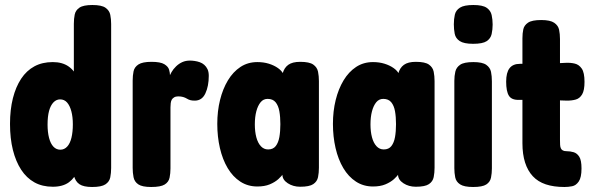

<svg xmlns="http://www.w3.org/2000/svg" viewBox="-20 -738 2371 767"><path d="M191 8Q149 8 117.5 -9.5Q86 -27 64.5 -60Q43 -93 31.5 -139Q20 -185 20 -243Q20 -300 31.5 -345.5Q43 -391 64.5 -423.5Q86 -456 117.5 -473Q149 -490 191 -490Q229 -490 254 -472.5Q279 -455 292 -422Q305 -389 309.5 -343Q314 -297 314 -241Q314 -185 309.5 -139.5Q305 -94 292.5 -61Q280 -28 255.5 -10Q231 8 191 8ZM221 -140Q237 -140 248.5 -152.5Q260 -165 265.5 -188Q271 -211 271 -241Q271 -271 265 -293.5Q259 -316 248 -328.5Q237 -341 220 -341Q205 -341 193.5 -329Q182 -317 176 -295Q170 -273 170 -240Q170 -210 176 -187Q182 -164 193.5 -152Q205 -140 221 -140ZM348 9Q314 9 297.5 -2Q281 -13 275 -37V-643Q275 -663 278.5 -680Q282 -697 297.5 -707.5Q313 -718 349 -718Q386 -718 401.5 -707Q417 -696 420.5 -679Q424 -662 424 -642V-67Q424 -47 420.5 -29.5Q417 -12 401 -1.5Q385 9 348 9Z M584 9Q548 9 532.5 -1.5Q517 -12 513.5 -30Q510 -48 510 -67V-416Q510 -436 513.5 -453Q517 -470 533 -480.5Q549 -491 585 -491Q621 -491 636.5 -481.5Q652 -472 655.5 -459.5Q659 -447 659 -438L653 -424Q658 -437 665 -449.5Q672 -462 683.5 -473Q695 -484 708.5 -490Q722 -496 739 -496Q747 -496 757.5 -494.5Q768 -493 778 -489.5Q788 -486 796 -479Q804 -472 809 -461.5Q814 -451 814 -435Q814 -394 800.5 -365Q787 -336 758 -336Q747 -336 740 -338Q733 -340 726.5 -344Q720 -348 711.5 -350.5Q703 -353 692 -353Q682 -353 675.5 -349Q669 -345 666 -339.5Q663 -334 662 -325.5Q661 -317 661 -309V-65Q661 -46 657.5 -28.5Q654 -11 638 -1Q622 9 584 9Z M1179 8Q1151 8 1129.5 -6Q1108 -20 1108 -41L1112 -46Q1106 -35 1092 -22.5Q1078 -10 1057.5 -1.5Q1037 7 1008 7Q970 7 940 -12.5Q910 -32 889.5 -66.5Q869 -101 858.5 -146.5Q848 -192 848 -243Q848 -294 859 -338.5Q870 -383 890.5 -417Q911 -451 940.5 -470.5Q970 -490 1008 -490Q1033 -490 1054 -483.5Q1075 -477 1090.5 -466Q1106 -455 1112 -442L1109 -444Q1115 -467 1131.5 -479Q1148 -491 1179 -491Q1216 -491 1231.5 -480Q1247 -469 1250.5 -451.5Q1254 -434 1254 -414V-68Q1254 -48 1250.5 -30.5Q1247 -13 1231.5 -2.5Q1216 8 1179 8ZM1051 -141Q1071 -141 1081.5 -154.5Q1092 -168 1096 -190.5Q1100 -213 1100 -242Q1100 -271 1096 -293.5Q1092 -316 1081 -329.5Q1070 -343 1049 -343Q1032 -343 1021 -329.5Q1010 -316 1004 -293.5Q998 -271 998 -241Q998 -212 1004 -189.5Q1010 -167 1022 -154Q1034 -141 1051 -141Z M1641 8Q1613 8 1591.5 -6Q1570 -20 1570 -41L1574 -46Q1568 -35 1554 -22.5Q1540 -10 1519.5 -1.5Q1499 7 1470 7Q1432 7 1402 -12.5Q1372 -32 1351.5 -66.5Q1331 -101 1320.5 -146.5Q1310 -192 1310 -243Q1310 -294 1321 -338.5Q1332 -383 1352.5 -417Q1373 -451 1402.5 -470.5Q1432 -490 1470 -490Q1495 -490 1516 -483.5Q1537 -477 1552.5 -466Q1568 -455 1574 -442L1571 -444Q1577 -467 1593.5 -479Q1610 -491 1641 -491Q1678 -491 1693.5 -480Q1709 -469 1712.5 -451.5Q1716 -434 1716 -414V-68Q1716 -48 1712.5 -30.5Q1709 -13 1693.5 -2.5Q1678 8 1641 8ZM1513 -141Q1533 -141 1543.5 -154.5Q1554 -168 1558 -190.5Q1562 -213 1562 -242Q1562 -271 1558 -293.5Q1554 -316 1543 -329.5Q1532 -343 1511 -343Q1494 -343 1483 -329.5Q1472 -316 1466 -293.5Q1460 -271 1460 -241Q1460 -212 1466 -189.5Q1472 -167 1484 -154Q1496 -141 1513 -141Z M1870 9Q1834 9 1818 -1.5Q1802 -12 1798.5 -29.5Q1795 -47 1795 -66V-415Q1795 -435 1799 -452Q1803 -469 1818.5 -479.5Q1834 -490 1871 -490Q1907 -490 1922.5 -479Q1938 -468 1941.5 -451Q1945 -434 1945 -413V-65Q1945 -46 1941.5 -28.5Q1938 -11 1922.5 -1Q1907 9 1870 9ZM1870 -563Q1833 -563 1816.5 -574Q1800 -585 1796.5 -603Q1793 -621 1793 -641Q1793 -662 1797 -679.5Q1801 -697 1817.5 -707.5Q1834 -718 1871 -718Q1908 -718 1924 -707Q1940 -696 1944 -678Q1948 -660 1948 -640Q1948 -620 1944 -602Q1940 -584 1924 -573.5Q1908 -563 1870 -563Z M2235 9Q2192 9 2160.5 -1.5Q2129 -12 2108.5 -34Q2088 -56 2077.5 -89Q2067 -122 2067 -166V-585Q2067 -605 2070.5 -621Q2074 -637 2089.5 -647.5Q2105 -658 2142 -658Q2178 -658 2194 -647Q2210 -636 2213.5 -619Q2217 -602 2217 -582V-180Q2217 -168 2217.5 -159.5Q2218 -151 2220.5 -145.5Q2223 -140 2228.5 -137Q2234 -134 2243 -134Q2258 -134 2271.5 -130Q2285 -126 2294 -112Q2303 -98 2303 -65Q2303 -29 2292 -13Q2281 3 2265.5 6Q2250 9 2235 9ZM2057 -483H2156L2240 -487Q2259 -488 2276 -484Q2293 -480 2304 -464Q2315 -448 2315 -411Q2315 -377 2305.5 -361Q2296 -345 2280.5 -340.5Q2265 -336 2245 -336L2156 -339H2054Q2024 -338 2013 -355.5Q2002 -373 2002 -412Q2002 -448 2015.5 -465.5Q2029 -483 2057 -483Z"/></svg>

Font: Fredoka Condensed SemiBold
Style: Regular
Weight: 600
Width: 3
Designer: Ben Nathan
Foundry: Milena B. Brandão, Ben Nathan
Version: Version 2.001